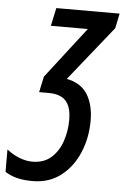

<svg xmlns="http://www.w3.org/2000/svg" viewBox="-128 -580 557 859"><g transform="rotate(5 150.5 -150.0)"><path d="M50.8 240.2Q8.8 240.2 -21 232.2Q-50.8 224.1 -72.8 209.5V108.9Q-47.9 129.4 -17.3 141.6Q13.2 153.8 42.5 153.8Q93.8 153.8 126.5 125Q159.2 96.2 175 50.3Q190.9 4.4 190.9 -46.4Q190.9 -104.5 166.3 -131.6Q141.6 -158.7 89.8 -158.7H45.9L61 -229.5L238.3 -459H72.3L89.8 -540H374L360.4 -473.6L164.1 -228.5Q229 -215.8 257.8 -168.9Q286.6 -122.1 286.6 -51.3Q286.6 25.9 258.5 92.3Q230.5 158.7 177.7 199.5Q125 240.2 50.8 240.2Z"/></g></svg>

Font: Open Sans Condensed SemiBold
Style: Italic
Weight: 600
Width: 3
Italic angle: -12°
Designer: Monotype Design Team
Foundry: Monotype Imaging Inc.
Version: Version 3.000; ttfautohint (v1.8.4)